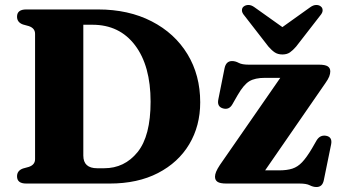

<svg xmlns="http://www.w3.org/2000/svg" viewBox="-20 -738 1371 772"><path d="M48.5 -29Q48.5 -52 72.5 -60.5L96 -67Q121 -75.5 121 -98V-602Q121 -624.5 96 -633L72.5 -639.5Q48.5 -648 48.5 -671Q48.5 -700 85.5 -700H374Q497 -700 589.8 -652.2Q682.5 -604.5 733.8 -520.2Q785 -436 785 -326.5Q785 -232 741 -158.2Q697 -84.5 615.2 -42.2Q533.5 0 421 0H85.5Q48.5 0 48.5 -29ZM398.5 -61.5Q480.5 -61.5 533 -126.2Q585.5 -191 585.5 -329Q585.5 -473.5 523 -556Q460.5 -638.5 351.5 -638.5H315V-112.5Q315 -61.5 371 -61.5ZM1288.5 -404 1046 -53H1102Q1134 -53 1155.5 -60Q1177 -67 1194.8 -85.8Q1212.5 -104.5 1234 -140.5L1253 -173.5Q1267 -196.5 1291.5 -192Q1317 -187 1311.5 -158L1282 -13.5Q1276.5 14 1252.5 14Q1239 14 1225.5 7Q1212 0 1184.5 0H890.5Q865 0 854.8 -6.8Q844.5 -13.5 844.5 -27.5Q844.5 -36.5 849 -47.5Q853.5 -58.5 864 -74.5L1107 -425H1045.5Q1005.5 -425 982.8 -411.5Q960 -398 935.5 -355.5L914 -318Q901 -295.5 877 -302Q851.5 -309 858 -339L883 -464Q889 -492.5 913 -492.5Q926.5 -492.5 939.8 -485.2Q953 -478 980 -478H1262Q1287.5 -478 1297.8 -471.2Q1308 -464.5 1308 -451Q1308 -441.5 1303.8 -430.5Q1299.5 -419.5 1288.5 -404ZM1170.5 -550.5Q1157.5 -535.5 1145.5 -527.2Q1133.5 -519 1115.5 -519Q1097.5 -519 1085 -527.2Q1072.5 -535.5 1059.5 -550.5L962.5 -675.5Q952.5 -687 952.8 -696.8Q953 -706.5 959.5 -711.5Q967.5 -718 979 -718Q990.5 -718 1003 -709L1115.5 -629L1227.5 -709Q1240 -718 1251.8 -718Q1263.5 -718 1270.5 -711.5Q1277 -706.5 1277.2 -696.8Q1277.5 -687 1267.5 -675.5Z"/></svg>

Font: Fraunces 9pt
Style: Bold
Weight: 700
Version: Version 1.000;[b76b70a41]